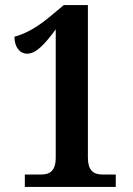

<svg xmlns="http://www.w3.org/2000/svg" viewBox="-20 -738 527 758"><path d="M78 0H437V-49H385C347 -49 327 -67 327 -116V-718H232L172 -668C113 -620 72 -603 37 -593C37 -551 59 -526 87 -526C123 -526 157 -564 200 -622V-116C200 -61 175 -49 141 -49H78Z"/></svg>

Font: Noto Serif Bengali Condensed
Style: Bold
Weight: 700
Width: 3
Designer: Juan Bruce, Universal Thirst, Indian Type Foundry and the Monotype Design Team.
Foundry: Monotype Imaging Inc.
Version: Version 2.003